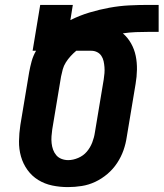

<svg xmlns="http://www.w3.org/2000/svg" viewBox="-20 -755 667 783"><path d="M257 8Q224 8 193 1.5Q162 -5 136 -21Q110 -37 92 -62Q74 -87 65.5 -117Q57 -147 57.5 -179.5Q58 -212 63 -245L99 -461Q103 -483 109 -505Q115 -527 127 -548H113L144 -735H277L267 -673Q305 -692 345 -704Q385 -716 426 -723.5Q467 -731 506.5 -733Q546 -735 586 -735H627V-625H586Q560 -625 534 -624Q508 -623 481 -619Q501 -602 514.5 -578Q528 -554 533.5 -527Q539 -500 538.5 -471Q538 -442 533 -413L497 -197Q493 -169 483.5 -142Q474 -115 457.5 -90Q441 -65 418 -45.5Q395 -26 368.5 -13.5Q342 -1 313.5 3.5Q285 8 257 8ZM258 -102Q278 -102 299 -111Q320 -120 334 -136.5Q348 -153 356 -173.5Q364 -194 367 -215L403 -431Q405 -444 406 -456.5Q407 -469 406 -481.5Q405 -494 402.5 -505.5Q400 -517 393.5 -527Q387 -537 376 -542.5Q365 -548 352 -548H291Q279 -538 268 -526Q257 -514 248.5 -500.5Q240 -487 236 -472.5Q232 -458 229 -443L193 -227Q191 -213 190 -199Q189 -185 190.5 -171Q192 -157 196.5 -144.5Q201 -132 209.5 -122Q218 -112 231 -107Q244 -102 258 -102Z"/></svg>

Font: Iosevka Extrabold Extended
Style: Italic
Weight: 800
Width: 7
Italic angle: -9°
Monospace: yes
Designer: Belleve Invis
Foundry: Belleve Invis
Version: Version 32.5.0; ttfautohint (v1.8.4)